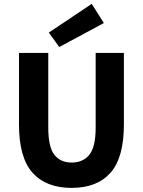

<svg xmlns="http://www.w3.org/2000/svg" viewBox="-20 -940 724 973"><path d="M342.8 12.2Q213.9 12.2 145 -64.5Q76.2 -141.1 76.2 -310.1V-671.9H224.6V-294.4Q224.6 -194.8 255.6 -155.5Q286.6 -116.2 342.8 -116.2Q400.4 -116.2 432.6 -155.5Q464.8 -194.8 464.8 -294.4V-671.9H607.9V-310.1Q607.9 -141.1 540 -64.5Q472.2 12.2 342.8 12.2ZM280.3 -701.7 227.5 -774.9 444.8 -920.4 506.3 -823.2Z"/></svg>

Font: Akatab Black
Style: Regular
Weight: 900
Designer: SIL Global
Foundry: SIL Global
Version: Version 4.000